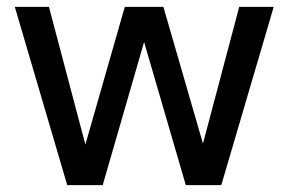

<svg xmlns="http://www.w3.org/2000/svg" viewBox="-20 -537 836 557"><path d="M175 0 23 -517H122L231 -105H224L342 -517H454L573 -106H565L674 -517H774L622 0H519L394 -429H402L278 0Z"/></svg>

Font: DM Sans 11pt Medium
Style: Regular
Weight: 500
Version: Version 4.004;gftools[0.9.30]